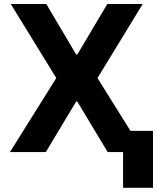

<svg xmlns="http://www.w3.org/2000/svg" viewBox="-20 -747 772 943"><path d="M204.9 0 354 -248.2H359.7L508.9 0H584.5V175.4H731.5V-104.4H620.7L458.8 -363.6L680.8 -727.3H507.1L359.7 -479.4H354L207.4 -727.3H33L256.4 -363.6L28.8 0Z"/></svg>

Font: Inter-Hewn
Style: Bold
Weight: 700
Designer: Rasmus Andersson
Foundry: rsms
Version: Version 3.012;git-f93a4a705